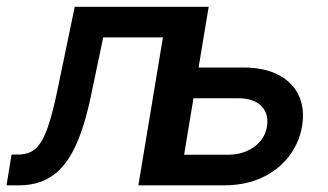

<svg xmlns="http://www.w3.org/2000/svg" viewBox="-43 -556 983 576"><path d="M-23.4 0 -8.3 -92.3H11.2Q34.2 -92.3 51 -101.1Q67.9 -109.9 81.3 -131.8Q94.7 -153.8 106.7 -193.6Q118.7 -233.4 131.3 -295.4L181.2 -535.6H566.9L478.5 0H372.1L445.8 -443.8H266.6L229.5 -266.6Q210 -173.8 182.1 -115Q154.3 -56.2 113.3 -28.1Q72.3 0 13.7 0ZM527.3 -353.5H685.5Q750.5 -353.5 793 -331.1Q835.4 -308.6 853.5 -269.3Q871.6 -230 863.3 -177.7Q854.5 -126.5 823.2 -86.2Q792 -45.9 742.4 -22.9Q692.9 0 628.4 0H388.2L477.1 -535.6H583L509.3 -91.8H640.1Q687 -91.8 719.2 -115.2Q751.5 -138.7 757.8 -175.8Q764.2 -214.4 741.2 -237.8Q718.3 -261.2 671.9 -261.2H511.7Z"/></svg>

Font: Inter 20pt Medium
Style: Italic
Weight: 500
Italic angle: -9.3988°
Version: Version 4.001;git-66647c0bb